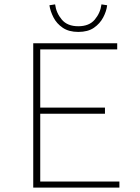

<svg xmlns="http://www.w3.org/2000/svg" viewBox="-20 -858 640 878"><path d="M132 0V-660H516V-632H164V-366H460V-338H164V-28H526V0ZM338 -712Q295 -712 267 -731Q239 -750 224.5 -778.5Q210 -807 206 -834L232 -838Q237 -799 262.5 -768.5Q288 -738 338 -738Q388 -738 413.5 -768.5Q439 -799 444 -838L470 -834Q467 -807 452 -778.5Q437 -750 409.5 -731Q382 -712 338 -712Z"/></svg>

Font: Source Code Pro ExtraLight ExtraLight
Style: Regular
Weight: 250
Monospace: yes
Version: Version 1.018;hotconv 1.0.116;makeotfexe 2.5.65601